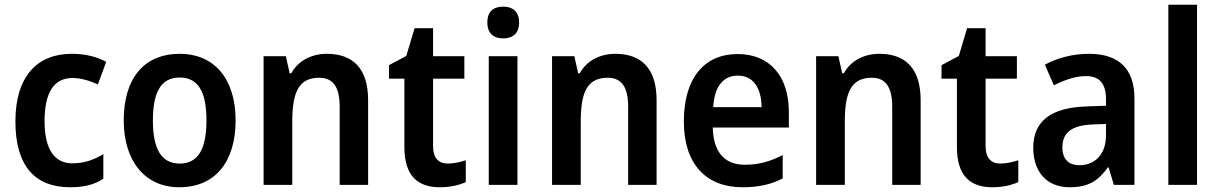

<svg xmlns="http://www.w3.org/2000/svg" viewBox="-20 -780 5142 810"><path d="M276 10C335 10 378 -1 416 -26V-130C377 -106 336 -91 285 -91C209 -91 168 -151 168 -269C168 -389 207 -451 286 -451C320 -451 357 -440 393 -424L428 -519C392 -539 344 -553 283 -553C136 -553 45 -457 45 -268C45 -78 129 10 276 10Z M974 -272C974 -453 879 -553 739 -553C586 -553 502 -448 502 -272C502 -99 593 10 736 10C890 10 974 -100 974 -272ZM625 -272C625 -391 659 -453 738 -453C817 -453 851 -391 851 -272C851 -153 817 -90 738 -90C659 -90 625 -154 625 -272Z M1359 -553C1297 -553 1239 -526 1209 -471H1202L1186 -543H1092V0H1213V-266C1213 -391 1240 -452 1327 -452C1387 -452 1413 -410 1413 -330V0H1533V-357C1533 -491 1469 -553 1359 -553Z M1869 -90C1830 -90 1807 -114 1807 -163V-448H1939V-543H1807V-661H1729L1694 -544L1621 -505V-448H1686V-160C1686 -34 1746 10 1836 10C1879 10 1918 1 1945 -12V-104C1921 -96 1895 -90 1869 -90Z M2103 -752C2063 -752 2036 -733 2036 -685C2036 -638 2064 -618 2103 -618C2142 -618 2170 -638 2170 -685C2170 -732 2142 -752 2103 -752ZM2163 -543H2042V0H2163Z M2576 -553C2514 -553 2456 -526 2426 -471H2419L2403 -543H2309V0H2430V-266C2430 -391 2457 -452 2544 -452C2604 -452 2630 -410 2630 -330V0H2750V-357C2750 -491 2686 -553 2576 -553Z M3092 -552C2952 -552 2865 -452 2865 -267C2865 -89 2958 10 3112 10C3182 10 3232 -2 3282 -27V-126C3228 -98 3181 -85 3121 -85C3036 -85 2989 -140 2987 -242H3308V-307C3308 -458 3228 -552 3092 -552ZM3093 -461C3160 -461 3192 -406 3193 -328H2989C2994 -418 3033 -461 3093 -461Z M3690 -553C3628 -553 3570 -526 3540 -471H3533L3517 -543H3423V0H3544V-266C3544 -391 3571 -452 3658 -452C3718 -452 3744 -410 3744 -330V0H3864V-357C3864 -491 3800 -553 3690 -553Z M4200 -90C4161 -90 4138 -114 4138 -163V-448H4270V-543H4138V-661H4060L4025 -544L3952 -505V-448H4017V-160C4017 -34 4077 10 4167 10C4210 10 4249 1 4276 -12V-104C4252 -96 4226 -90 4200 -90Z M4574 -553C4504 -553 4439 -535 4388 -507L4426 -420C4472 -443 4517 -459 4562 -459C4616 -459 4646 -430 4646 -361V-334L4563 -331C4414 -326 4339 -269 4339 -157C4339 -53 4398 10 4492 10C4571 10 4612 -16 4654 -74H4657L4679 0H4766V-364C4766 -490 4700 -553 4574 -553ZM4589 -255 4646 -257V-209C4646 -128 4598 -83 4534 -83C4491 -83 4462 -106 4462 -158C4462 -217 4496 -251 4589 -255Z M5030 0V-760H4909V0Z"/></svg>

Font: Noto Sans Thai SemCond SemBd
Style: Regular
Weight: 600
Width: 4
Designer: Monotype Design Team
Foundry: Monotype Imaging Inc.
Version: Version 2.002